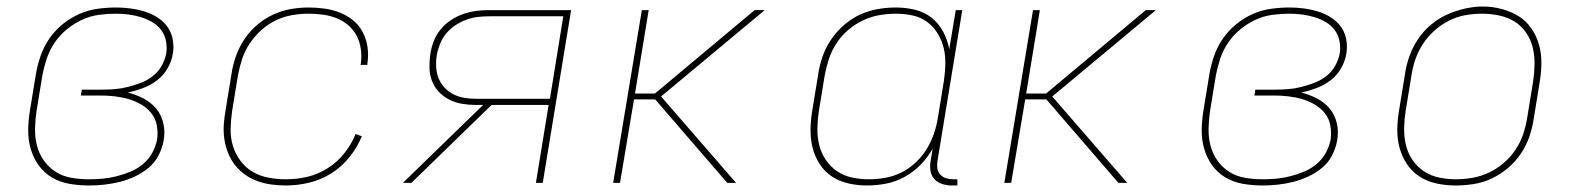

<svg xmlns="http://www.w3.org/2000/svg" viewBox="-20 -561 4840 589"><path d="M253 8Q223 8 193.5 3Q164 -2 139.5 -16.5Q115 -31 98.5 -54Q82 -77 74 -105Q66 -133 66.5 -163Q67 -193 72 -223L90 -333Q95 -362 104.5 -389.5Q114 -417 131 -442Q148 -467 172 -486.5Q196 -506 223 -518Q250 -530 279 -534Q308 -538 336 -538Q358 -538 380.5 -535Q403 -532 424 -525.5Q445 -519 463 -507.5Q481 -496 493.5 -479Q506 -462 510 -439.5Q514 -417 510 -395Q506 -372 493.5 -350.5Q481 -329 461 -314Q441 -299 418 -290.5Q395 -282 372 -277Q397 -271 420 -259Q443 -247 459 -228Q475 -209 481 -183Q487 -157 482 -130Q478 -107 466.5 -84.5Q455 -62 435.5 -46Q416 -30 393.5 -19.5Q371 -9 347 -3Q323 3 299.5 5.5Q276 8 253 8ZM254 -11Q275 -11 296 -13Q317 -15 338.5 -20.5Q360 -26 380.5 -34.5Q401 -43 418.5 -57.5Q436 -72 447 -92Q458 -112 462 -133Q465 -155 461 -176.5Q457 -198 444 -214Q431 -230 413 -240.5Q395 -251 374.5 -257Q354 -263 332 -265.5Q310 -268 288 -268H228L231 -286H291Q311 -286 331 -287.5Q351 -289 371 -294Q391 -299 411 -306.5Q431 -314 448 -327Q465 -340 475.5 -358.5Q486 -377 490 -397Q493 -417 489 -436Q485 -455 474 -469.5Q463 -484 446.5 -493.5Q430 -503 412 -508.5Q394 -514 374.5 -516.5Q355 -519 335 -519Q310 -519 283.5 -515.5Q257 -512 232 -500.5Q207 -489 185 -471Q163 -453 147.5 -430Q132 -407 123.5 -381.5Q115 -356 110 -330L92 -220Q88 -193 87.5 -166Q87 -139 93.5 -114Q100 -89 115 -68Q130 -47 151.5 -33.5Q173 -20 199.5 -15.5Q226 -11 254 -11Z M857 8Q835 8 812.5 5Q790 2 769.5 -5.5Q749 -13 731.5 -25.5Q714 -38 701 -54.5Q688 -71 680 -91Q672 -111 668.5 -133Q665 -155 666.5 -178Q668 -201 672 -223L690 -333Q694 -361 703.5 -388Q713 -415 729 -439.5Q745 -464 767.5 -483.5Q790 -503 816.5 -515.5Q843 -528 871 -533Q899 -538 926 -538Q952 -538 976.5 -534.5Q1001 -531 1023.5 -522Q1046 -513 1064 -498Q1082 -483 1093 -462Q1104 -441 1107.5 -416Q1111 -391 1107 -366Q1107 -365 1107 -364Q1107 -363 1107 -362H1086Q1086 -363 1086 -364Q1086 -365 1087 -366Q1090 -388 1087 -410Q1084 -432 1074.5 -450.5Q1065 -469 1049 -483Q1033 -497 1013 -505Q993 -513 971 -516Q949 -519 926 -519Q901 -519 875.5 -514.5Q850 -510 826 -498.5Q802 -487 781.5 -468.5Q761 -450 746 -427.5Q731 -405 723 -380.5Q715 -356 710 -330L692 -220Q688 -193 687.5 -165.5Q687 -138 694.5 -113.5Q702 -89 717.5 -68Q733 -47 755 -34Q777 -21 803.5 -16Q830 -11 857 -11Q890 -11 922.5 -18.5Q955 -26 984.5 -44.5Q1014 -63 1036 -90.5Q1058 -118 1071 -150L1090 -143Q1076 -109 1052 -79Q1028 -49 996 -29Q964 -9 928 -0.5Q892 8 857 8Z M1216 0 1462 -239H1440Q1419 -239 1398 -242.5Q1377 -246 1359 -255Q1341 -264 1327 -278.5Q1313 -293 1305.5 -312Q1298 -331 1297.5 -352Q1297 -373 1300 -395Q1303 -415 1310.5 -434.5Q1318 -454 1331.5 -470.5Q1345 -487 1363 -499Q1381 -511 1401 -518Q1421 -525 1441 -527.5Q1461 -530 1481 -530H1732L1645 0H1624L1663 -239H1488L1242 0ZM1440 -258H1667L1708 -511H1481Q1463 -511 1445.5 -509Q1428 -507 1410.5 -500.5Q1393 -494 1377 -483.5Q1361 -473 1349 -458.5Q1337 -444 1330 -426.5Q1323 -409 1320 -392Q1317 -374 1318 -355.5Q1319 -337 1325.5 -321Q1332 -305 1343.5 -292.5Q1355 -280 1370.5 -272Q1386 -264 1404 -261Q1422 -258 1440 -258Z M1861 0 1949 -530H1970L1928 -274H1989L2295 -530H2326L2008 -265L2238 0H2211L1990 -256H1925L1882 0Z M2639 8Q2610 8 2582 1.5Q2554 -5 2531.5 -20Q2509 -35 2494 -58.5Q2479 -82 2472.5 -109Q2466 -136 2466.5 -165Q2467 -194 2472 -223L2490 -333Q2494 -361 2503.5 -388Q2513 -415 2529.5 -439.5Q2546 -464 2569 -484Q2592 -504 2618 -516Q2644 -528 2672 -533Q2700 -538 2728 -538Q2758 -538 2787 -531Q2816 -524 2838 -506.5Q2860 -489 2873.5 -463.5Q2887 -438 2892 -410L2912 -530H2932L2856 -68Q2854 -56 2855.5 -45Q2857 -34 2864 -26Q2871 -18 2881.5 -14.5Q2892 -11 2903 -11H2917V8H2900Q2885 8 2870.5 3.5Q2856 -1 2846.5 -11.5Q2837 -22 2834.5 -37Q2832 -52 2835 -68L2841 -105Q2826 -78 2804 -55.5Q2782 -33 2754.5 -18Q2727 -3 2697.5 2.5Q2668 8 2639 8ZM2645 -11Q2670 -11 2695.5 -15.5Q2721 -20 2744.5 -31.5Q2768 -43 2788 -61.5Q2808 -80 2822 -102.5Q2836 -125 2844.5 -149.5Q2853 -174 2857 -199L2875 -309Q2879 -335 2880 -361Q2881 -387 2875.5 -411.5Q2870 -436 2857 -457.5Q2844 -479 2824.5 -493.5Q2805 -508 2780 -513.5Q2755 -519 2728 -519Q2703 -519 2677.5 -514.5Q2652 -510 2627.5 -498.5Q2603 -487 2582 -469Q2561 -451 2546 -428Q2531 -405 2523 -380.5Q2515 -356 2510 -330L2492 -220Q2488 -194 2487.5 -167.5Q2487 -141 2493 -116.5Q2499 -92 2513 -71Q2527 -50 2547.5 -36Q2568 -22 2593.5 -16.5Q2619 -11 2645 -11Z M3061 0 3149 -530H3170L3128 -274H3189L3495 -530H3526L3208 -265L3438 0H3411L3190 -256H3125L3082 0Z M3853 8Q3823 8 3793.5 3Q3764 -2 3739.5 -16.5Q3715 -31 3698.5 -54Q3682 -77 3674 -105Q3666 -133 3666.5 -163Q3667 -193 3672 -223L3690 -333Q3695 -362 3704.5 -389.5Q3714 -417 3731 -442Q3748 -467 3772 -486.5Q3796 -506 3823 -518Q3850 -530 3879 -534Q3908 -538 3936 -538Q3958 -538 3980.5 -535Q4003 -532 4024 -525.5Q4045 -519 4063 -507.5Q4081 -496 4093.5 -479Q4106 -462 4110 -439.5Q4114 -417 4110 -395Q4106 -372 4093.5 -350.5Q4081 -329 4061 -314Q4041 -299 4018 -290.5Q3995 -282 3972 -277Q3997 -271 4020 -259Q4043 -247 4059 -228Q4075 -209 4081 -183Q4087 -157 4082 -130Q4078 -107 4066.5 -84.5Q4055 -62 4035.5 -46Q4016 -30 3993.5 -19.5Q3971 -9 3947 -3Q3923 3 3899.5 5.5Q3876 8 3853 8ZM3854 -11Q3875 -11 3896 -13Q3917 -15 3938.5 -20.5Q3960 -26 3980.5 -34.5Q4001 -43 4018.5 -57.5Q4036 -72 4047 -92Q4058 -112 4062 -133Q4065 -155 4061 -176.5Q4057 -198 4044 -214Q4031 -230 4013 -240.5Q3995 -251 3974.5 -257Q3954 -263 3932 -265.5Q3910 -268 3888 -268H3828L3831 -286H3891Q3911 -286 3931 -287.5Q3951 -289 3971 -294Q3991 -299 4011 -306.5Q4031 -314 4048 -327Q4065 -340 4075.5 -358.5Q4086 -377 4090 -397Q4093 -417 4089 -436Q4085 -455 4074 -469.5Q4063 -484 4046.5 -493.5Q4030 -503 4012 -508.5Q3994 -514 3974.5 -516.5Q3955 -519 3935 -519Q3910 -519 3883.5 -515.5Q3857 -512 3832 -500.5Q3807 -489 3785 -471Q3763 -453 3747.5 -430Q3732 -407 3723.5 -381.5Q3715 -356 3710 -330L3692 -220Q3688 -193 3687.5 -166Q3687 -139 3693.5 -114Q3700 -89 3715 -68Q3730 -47 3751.5 -33.5Q3773 -20 3799.5 -15.5Q3826 -11 3854 -11Z M4446 8Q4416 8 4387.5 2Q4359 -4 4335.5 -19Q4312 -34 4296.5 -57Q4281 -80 4273.5 -107.5Q4266 -135 4266.5 -164.5Q4267 -194 4272 -223L4290 -333Q4294 -361 4303.5 -388Q4313 -415 4329.5 -440Q4346 -465 4369 -484.5Q4392 -504 4418.5 -516Q4445 -528 4473.5 -534.5Q4502 -541 4529 -541Q4558 -541 4586.5 -533.5Q4615 -526 4638.5 -511.5Q4662 -497 4678 -473.5Q4694 -450 4701.5 -423Q4709 -396 4708.5 -366Q4708 -336 4703 -307L4685 -197Q4681 -169 4671.5 -141.5Q4662 -114 4645.5 -89.5Q4629 -65 4606 -45.5Q4583 -26 4556.5 -13.5Q4530 -1 4501.5 3.5Q4473 8 4446 8ZM4446 -11Q4471 -11 4497 -15.5Q4523 -20 4547.5 -31.5Q4572 -43 4593 -61Q4614 -79 4629 -101.5Q4644 -124 4652.5 -149Q4661 -174 4665 -200L4683 -310Q4687 -336 4687.5 -363Q4688 -390 4682 -415Q4676 -440 4661.5 -461Q4647 -482 4626 -495Q4605 -508 4579 -513.5Q4553 -519 4527 -519Q4501 -519 4475.5 -514.5Q4450 -510 4426 -498Q4402 -486 4381.5 -468Q4361 -450 4346 -427.5Q4331 -405 4322.5 -380.5Q4314 -356 4310 -330L4292 -220Q4288 -194 4287.5 -167.5Q4287 -141 4293 -116Q4299 -91 4313 -70.5Q4327 -50 4347.5 -36Q4368 -22 4394 -16.5Q4420 -11 4446 -11Z"/></svg>

Font: Iosevka Curly Thin Extended
Style: Italic
Weight: 100
Width: 7
Italic angle: -9°
Monospace: yes
Designer: Belleve Invis
Foundry: Belleve Invis
Version: Version 11.1.0; ttfautohint (v1.8.3)